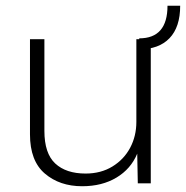

<svg xmlns="http://www.w3.org/2000/svg" viewBox="-20 -636 645 666"><path d="M265 10Q187 10 135.5 -34Q84 -78 84 -170V-500H134V-182Q134 -104 171.5 -69Q209 -34 277 -34Q330 -34 370 -58.5Q410 -83 431.5 -123.5Q453 -164 453 -213V-500H503V0H458L456 -103Q434 -50 384 -20Q334 10 265 10ZM463 -465V-503Q561 -503 561 -616H605Q605 -542 568 -503.5Q531 -465 463 -465Z"/></svg>

Font: Work Sans Light
Style: Regular
Weight: 300
Designer: Wei Huang
Foundry: Wei Huang
Version: Version 2.012; ttfautohint (v1.8.3)